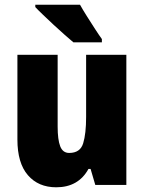

<svg xmlns="http://www.w3.org/2000/svg" viewBox="-20 -786 611 816"><path d="M517 -553V0H385L365 -68H356Q313 10 219 10Q143 10 98.5 -41.5Q54 -93 54 -193V-553H225V-248Q225 -192 236 -164Q247 -136 274 -136Q321 -136 333.5 -177Q346 -218 346 -289V-553ZM320 -766Q331 -746 349 -717.5Q367 -689 384.5 -662Q402 -635 413 -620V-606H292Q278 -618 255.5 -637.5Q233 -657 208.5 -680Q184 -703 163 -723Q142 -743 130 -756V-766Z"/></svg>

Font: Noto Sans Thai Cond Blk
Style: Regular
Weight: 900
Width: 3
Designer: Monotype Design Team
Foundry: Monotype Imaging Inc.
Version: Version 2.002; ttfautohint (v1.8.4.7-5d5b)